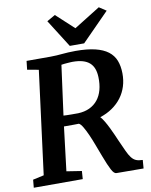

<svg xmlns="http://www.w3.org/2000/svg" viewBox="-103 -1055 890 1131"><g transform="rotate(-10 342.0 -489.5)"><path d="M254.9 -952.1 304.7 -980.5 410.6 -882.8 567.4 -980.5 609.9 -952.6 445.8 -786.1H359.9ZM10.3 -47.4 76.2 -62 155.8 -679.2 87.9 -691.4 93.8 -743.2H236.8Q256.8 -743.2 273.7 -744.4Q290.5 -745.6 307.9 -747.1Q325.2 -748.5 344.2 -749.8Q363.3 -751 387.7 -751Q457 -751 504.6 -739.5Q552.2 -728 581.5 -705.6Q610.8 -683.1 623.8 -649.9Q636.7 -616.7 637.2 -573.2Q637.7 -531.7 626.2 -495.4Q614.7 -459 592.3 -429.2Q569.8 -399.4 537.4 -377Q504.9 -354.5 463.9 -341.3Q474.1 -330.6 485.8 -311Q497.6 -291.5 508.5 -269Q519.5 -246.6 529.3 -224.6Q539.1 -202.6 545.4 -187.5Q563.5 -147.5 575.4 -121.1Q587.4 -94.7 599.4 -79.1Q611.3 -63.5 626.5 -56.9Q641.6 -50.3 666.5 -49.8L662.6 0.5L500.5 -0.5Q486.3 0 471.4 -28.1Q456.5 -56.2 435.1 -112.8Q422.4 -145.5 409.2 -181.2Q396 -216.8 382.6 -247.1Q369.1 -277.3 356.4 -298.8Q343.8 -320.3 333 -325.2Q315.9 -324.7 299.8 -324.7H243.7L211.9 -62L302.2 -47.9L298.8 0H5.9ZM252 -388.2Q259.3 -387.7 271.7 -387.2Q284.2 -386.7 297.4 -386.7Q310.5 -386.7 322.3 -386.7Q334 -386.7 339.8 -386.7Q378.4 -388.2 408 -402.1Q437.5 -416 457.3 -440.7Q477.1 -465.3 486.3 -499.5Q495.6 -533.7 494.1 -575.7Q493.2 -604.5 485.1 -626Q477.1 -647.5 460.9 -661.9Q444.8 -676.3 419.7 -683.6Q394.5 -690.9 359.4 -690.9Q355 -690.9 346.7 -690.4Q338.4 -689.9 328.6 -689.2Q318.8 -688.5 309.1 -687.5Q299.3 -686.5 292 -685.1Z"/></g></svg>

Font: Merriweather Bold
Style: Italic
Weight: 700
Italic angle: -7°
Designer: Eben Sorkin ( eben@eyebytes.com )
Foundry: Eben Sorkin ( eben@eyebytes.com )
Version: Version 1.5; ttfautohint (v0.97) -l 13 -r 13 -G 200 -x 24 -f